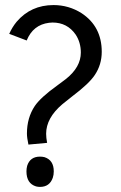

<svg xmlns="http://www.w3.org/2000/svg" viewBox="-20 -732 482 762"><path d="M167 -165Q163.1 -185.5 163.1 -201.2Q163.1 -263.7 227.5 -318.4Q240.2 -329.1 266.6 -349.6Q334 -400.4 356.4 -434.6Q383.8 -475.6 383.8 -526.4Q383.8 -627 303.7 -679.7Q252.9 -711.9 192.4 -711.9Q102.5 -711.9 45.9 -645.5Q28.3 -624 16.6 -597.7L85.9 -571.3Q111.3 -633.8 174.8 -641.6Q181.6 -642.6 188.5 -642.6Q247.1 -642.6 280.3 -594.7Q300.8 -563.5 300.8 -523.4Q300.8 -465.8 242.2 -418.9Q231.4 -410.2 207 -392.6Q141.6 -345.7 118.2 -311.5Q86.9 -264.6 86.9 -202.1Q86.9 -185.5 92.8 -158.2ZM193.4 -51.8Q193.4 -96.7 156.2 -108.4Q147.5 -110.4 138.7 -110.4Q99.6 -110.4 87.9 -74.2Q85 -63.5 85 -51.8Q85 -3.9 123 7.8Q130.9 9.8 138.7 9.8Q176.8 9.8 189.5 -26.4Q193.4 -38.1 193.4 -51.8Z"/></svg>

Font: Yaldevi Colombo Medium
Style: Regular
Weight: 500
Designer: Sol Matas, Denzil Rajitha, Kosala Senevirathne and Pathum Egodawatta
Foundry: Mooniak
Version: Version 1.020 ; ttfautohint (v1.6)